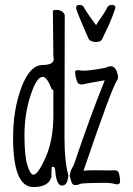

<svg xmlns="http://www.w3.org/2000/svg" viewBox="-20 -744 540 777"><path d="M115 13Q33 13 33 -186Q33 -301 67 -391Q101 -481 153 -481Q168 -481 178 -484Q203 -491 196 -515Q196 -557 194 -699Q194 -704 209 -704Q224 -704 233 -696Q242 -688 242 -681L241 -185Q241 -89 257 -33L255 -22Q250 7 231 7Q209 7 204 -49Q203 -68 196.5 -69Q190 -70 189 -64.5Q188 -59 188 -28Q177 13 115 13ZM115 -37Q134 -37 165 -108Q196 -179 196 -276V-376Q196 -382 190 -382Q188 -384 187 -389Q169 -433 153 -433Q128 -433 103.5 -357.5Q79 -282 79 -197Q79 -112 91 -74.5Q103 -37 115 -37ZM452 2Q432 -3 416 -4Q312 -4 303.5 0.5Q295 5 284 5Q273 5 269 -8L262 -32L264 -43Q266 -55 271.5 -63.5Q277 -72 281 -83Q343 -268 404 -419Q326 -406 312 -402Q297 -402 293 -412Q284 -434 284 -454Q284 -460 297 -460Q310 -458 322.5 -458Q335 -458 372 -463.5Q409 -469 414 -472.5Q419 -476 432 -476Q449 -472 456 -444Q460 -429 455 -421Q435 -397 318 -53Q331 -55 363.5 -55Q396 -55 410.5 -54.5Q425 -54 442 -55Q459 -56 462.5 -39Q466 -22 466 -9Q466 2 452 2ZM339 -586Q288 -701 288 -712.5Q288 -724 301 -724Q314 -724 318 -717Q334 -688 369 -642Q374 -652 389.5 -673.5Q405 -695 416 -717Q421 -724 434 -724Q447 -724 447 -713Q447 -710 435 -678Q423 -646 400 -600L394 -587Q389 -574 368.5 -574Q348 -574 339 -586ZM416 -716Q416 -716 416 -717ZM442 -695V-696Q442 -696 442 -695Z"/></svg>

Font: LXGW WenKai Mono TC Light
Style: Regular
Weight: 300
Designer: LXGW / Fontworks Inc.
Foundry: LXGW / Fontworks Inc.
Version: Version 1.330